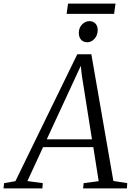

<svg xmlns="http://www.w3.org/2000/svg" viewBox="-80 -1052 746 1072"><path d="M-60.5 0 -57 -29.5 6 -40.5 351.5 -749H430L553 -41.5L630.5 -29.5L628.5 0H384L387 -29.5L471 -40.5L441 -230.5H160.5L73 -41L159 -29.5L156.5 0ZM181 -274H433.5L377 -630.5L371 -684.5L348 -634.5ZM407.5 -816Q393.5 -816 382.8 -822.2Q372 -828.5 366 -840.5Q360 -852.5 360 -869Q360.5 -897.5 378.5 -915.8Q396.5 -934 419 -934Q439.5 -934 452.5 -920.8Q465.5 -907.5 465.5 -884Q465 -854 447.2 -835Q429.5 -816 407.5 -816ZM300 -1032H565L557 -974.5H292Z"/></svg>

Font: Merriweather 60pt Light
Style: Italic
Weight: 300
Italic angle: -7.8°
Version: Version 2.101